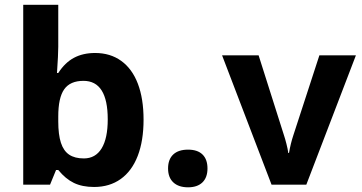

<svg xmlns="http://www.w3.org/2000/svg" viewBox="-20 -780 1527 811"><path d="M226.1 -62H216.8L191.4 0H78.1V-759.8H226.1V-582Q226.1 -550.8 220.7 -471.7H226.1Q254.4 -515.6 292.5 -535.9Q330.6 -556.2 381.8 -556.2Q445.8 -556.2 491.9 -522.9Q538.1 -489.7 562.3 -426.5Q586.4 -363.3 586.4 -274.4Q586.4 -185.5 561.8 -121.6Q537.1 -57.6 490 -23.9Q442.9 9.8 377.4 9.8Q327.6 9.8 292.2 -7.3Q256.8 -24.4 226.1 -62ZM435.1 -275.9Q435.1 -438.5 332.5 -438.5Q276.4 -438.5 251.2 -402.8Q226.1 -367.2 226.1 -288.1V-267.1Q226.1 -211.4 237.3 -177Q248.5 -142.6 272.2 -126.7Q295.9 -110.8 334 -110.8Q383.3 -110.8 409.2 -153.1Q435.1 -195.3 435.1 -275.9Z M689.9 -68.4Q689.9 -106.9 711.7 -127.4Q733.4 -147.9 774.4 -147.9Q814.5 -147.9 835.4 -127.4Q856.4 -106.9 856.4 -68.4Q856.4 -30.3 835 -9.5Q813.5 11.2 774.4 11.2Q734.4 11.2 712.2 -9.5Q689.9 -30.3 689.9 -68.4Z M918 -546.4H1072.3L1179.2 -209.5Q1184.6 -193.4 1189.9 -172.4Q1195.3 -151.4 1197.8 -133.8H1200.7Q1207.5 -173.8 1219.2 -209L1329.1 -546.4H1483.4L1273.9 0H1127Z"/></svg>

Font: Viking Open Sans
Style: Bold
Weight: 700
Foundry: Ascender Corporation
Version: Version 2.001